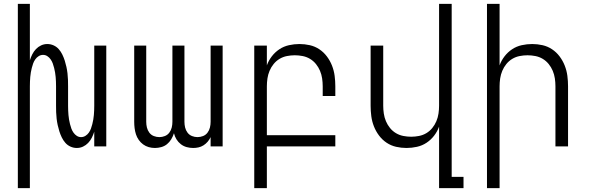

<svg xmlns="http://www.w3.org/2000/svg" viewBox="-20 -755 3040 990"><path d="M72 215V-735H134V-444Q139 -460 146.5 -475Q154 -490 165.5 -502Q177 -514 192 -521Q207 -528 224 -528Q241 -528 256.5 -521Q272 -514 283 -501.5Q294 -489 301.5 -473.5Q309 -458 314 -442Q319 -426 322.5 -410Q326 -394 328 -377Q330 -360 330.5 -343.5Q331 -327 331 -310V-210Q331 -198 331.5 -186Q332 -174 333 -162Q334 -150 336 -138.5Q338 -127 341 -115Q344 -103 348 -92Q352 -81 359 -71Q366 -61 376 -54.5Q386 -48 398 -48Q410 -48 420.5 -54.5Q431 -61 438 -71Q445 -81 449 -92Q453 -103 456 -115Q459 -127 461 -138.5Q463 -150 464 -162Q465 -174 465.5 -186Q466 -198 466 -210V-520H528V0H466V-76Q461 -60 453.5 -45Q446 -30 434.5 -18Q423 -6 408 1Q393 8 376 8Q359 8 343.5 1Q328 -6 317 -18.5Q306 -31 298.5 -46.5Q291 -62 286 -78Q281 -94 277.5 -110Q274 -126 272 -143Q270 -160 269.5 -176.5Q269 -193 269 -210V-310Q269 -322 268.5 -334Q268 -346 267 -358Q266 -370 264 -381.5Q262 -393 259 -405Q256 -417 252 -428Q248 -439 241 -449Q234 -459 224 -465.5Q214 -472 202 -472Q190 -472 179.5 -465.5Q169 -459 162 -449Q155 -439 151 -428Q147 -417 144 -405Q141 -393 139 -381.5Q137 -370 136 -358Q135 -346 134.5 -334Q134 -322 134 -310V215Z M779 8Q762 8 746.5 3.5Q731 -1 718 -10.5Q705 -20 695.5 -33.5Q686 -47 681 -62.5Q676 -78 674 -94.5Q672 -111 672 -127V-520H734V-127Q734 -112 737.5 -97.5Q741 -83 750 -71Q759 -59 773 -53.5Q787 -48 802 -48Q816 -48 830 -53.5Q844 -59 853 -71Q862 -83 865.5 -97.5Q869 -112 869 -127V-520H931V-127Q931 -112 934.5 -97.5Q938 -83 947 -71Q956 -59 970 -53.5Q984 -48 998 -48Q1013 -48 1027 -53.5Q1041 -59 1050 -71Q1059 -83 1062.5 -97.5Q1066 -112 1066 -127V-520H1128V0H1066V-48Q1060 -35 1050.5 -24Q1041 -13 1029 -5.5Q1017 2 1003.5 5Q990 8 976 8Q959 8 942.5 3.5Q926 -1 912.5 -11.5Q899 -22 890 -36.5Q881 -51 877 -68Q872 -52 863 -37Q854 -22 841 -11.5Q828 -1 811.5 3.5Q795 8 779 8Z M1291 215V-520H1356V-418Q1365 -443 1381.5 -464.5Q1398 -486 1420.5 -501Q1443 -516 1470 -522Q1497 -528 1524 -528Q1551 -528 1577.5 -522Q1604 -516 1626.5 -501Q1649 -486 1665.5 -464Q1682 -442 1692 -416.5Q1702 -391 1705.5 -364Q1709 -337 1709 -310V-260H1644V-310Q1644 -330 1641 -350.5Q1638 -371 1630 -390Q1622 -409 1609 -425Q1596 -441 1578.5 -451.5Q1561 -462 1540.5 -466Q1520 -470 1500 -470Q1480 -470 1459.5 -466Q1439 -462 1421.5 -451.5Q1404 -441 1391 -425Q1378 -409 1370 -390Q1362 -371 1359 -350.5Q1356 -330 1356 -310V-58H1709V0H1356V215Z M2244 215V-102Q2235 -77 2218.5 -55.5Q2202 -34 2179.5 -19Q2157 -4 2130 2Q2103 8 2076 8Q2049 8 2022.5 2Q1996 -4 1973.5 -19Q1951 -34 1934.5 -56Q1918 -78 1908 -103.5Q1898 -129 1894.5 -156Q1891 -183 1891 -210V-520H1956V-210Q1956 -190 1959 -169.5Q1962 -149 1970 -130Q1978 -111 1991 -95Q2004 -79 2021.5 -68.5Q2039 -58 2059.5 -54Q2080 -50 2100 -50Q2120 -50 2140.5 -54Q2161 -58 2178.5 -68.5Q2196 -79 2209 -95Q2222 -111 2230 -130Q2238 -149 2241 -169.5Q2244 -190 2244 -210V-735H2309V157H2370V215Z M2491 215V-735H2556V-418Q2565 -443 2581.5 -464.5Q2598 -486 2620.5 -501Q2643 -516 2670 -522Q2697 -528 2724 -528Q2751 -528 2777.5 -522Q2804 -516 2826.5 -501Q2849 -486 2865.5 -464Q2882 -442 2892 -416.5Q2902 -391 2905.5 -364Q2909 -337 2909 -310V0H2844V-310Q2844 -330 2841 -350.5Q2838 -371 2830 -390Q2822 -409 2809 -425Q2796 -441 2778.5 -451.5Q2761 -462 2740.5 -466Q2720 -470 2700 -470Q2680 -470 2659.5 -466Q2639 -462 2621.5 -451.5Q2604 -441 2591 -425Q2578 -409 2570 -390Q2562 -371 2559 -350.5Q2556 -330 2556 -310V215Z"/></svg>

Font: Iosevka Light Extended
Style: Regular
Weight: 300
Width: 7
Monospace: yes
Designer: Belleve Invis
Foundry: Belleve Invis
Version: Version 32.5.0; ttfautohint (v1.8.4)